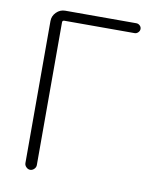

<svg xmlns="http://www.w3.org/2000/svg" viewBox="-82 -795 715 861"><g transform="rotate(10 275.0 -365.0)"><path d="M88 -26V-673Q88 -696 105 -713Q122 -730 145 -730H469Q478 -730 485 -723.5Q492 -717 492 -708Q492 -699 485 -692Q478 -685 469 -685H149Q140 -685 140 -676V-26Q140 -16 132 -8Q124 0 114 0Q104 0 96 -8Q88 -16 88 -26Z"/></g></svg>

Font: Rounded Mplus 1c Light
Style: Regular
Weight: 300
Version: Version 1.059.20150529